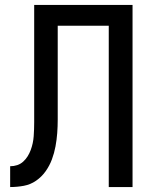

<svg xmlns="http://www.w3.org/2000/svg" viewBox="-20 -755 640 775"><path d="M21 0V-84Q36 -84 49.5 -88.5Q63 -93 73.5 -102.5Q84 -112 91.5 -124Q99 -136 104 -149.5Q109 -163 112 -177Q115 -191 116 -205Q117 -219 117.5 -233.5Q118 -248 118 -262Q118 -280 118 -298Q118 -316 118 -335V-735H515V0H419V-651H213V-335Q213 -334 213 -333.5Q213 -333 213 -333V-331Q213 -330 213 -329Q213 -328 213 -327Q213 -300 213 -272.5Q213 -245 211 -218Q209 -191 204 -164Q199 -137 189.5 -111.5Q180 -86 164 -63.5Q148 -41 125.5 -25.5Q103 -10 76 -5Q49 0 21 0Z"/></svg>

Font: Zed Mono Medium Extended
Style: Regular
Weight: 500
Width: 7
Monospace: yes
Designer: Belleve Invis
Foundry: Belleve Invis
Version: Version 1.0.0; ttfautohint (v1.8.4)